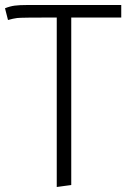

<svg xmlns="http://www.w3.org/2000/svg" viewBox="-20 -543 514 768"><path d="M207 205V-473Q65 -473 49 -471Q33 -469 12 -463L0 -510Q20 -518 39 -520.5Q58 -523 91 -523H465V-473H265V197Z"/></svg>

Font: Trujillo Light
Style: Regular
Weight: 300
Designer: Fira Sans original fonts by bBox Type GmbH, Carrois Corporate GbR, & Edenspiekermann AG / Changes by Cristiano Sobral
Foundry: Fira Sans original fonts by bBox Type GmbH, Carrois Corporate GbR, & Edenspiekermann AG / Changes by Cristiano Sobral
Version: Version 4.301;July 28, 2020;FontCreator 13.0.0.2655 64-bit